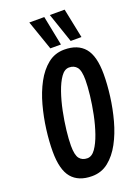

<svg xmlns="http://www.w3.org/2000/svg" viewBox="-171 -991 781 1073"><g transform="rotate(-20 219.5 -454.5)"><path d="M184 9Q104 9 63.5 -39Q23 -87 23 -195Q23 -255 32 -325Q41 -395 59.5 -463Q78 -531 108 -586.5Q138 -642 180 -675.5Q222 -709 278 -709Q358 -709 398.5 -661Q439 -613 439 -505Q439 -445 430 -375Q421 -305 402.5 -237Q384 -169 354 -113.5Q324 -58 282 -24.5Q240 9 184 9ZM193 -94Q220 -94 241.5 -124.5Q263 -155 280 -204Q297 -253 308.5 -309.5Q320 -366 326 -419Q332 -472 332 -509Q332 -565 315.5 -585.5Q299 -606 269 -606Q242 -606 220.5 -575.5Q199 -545 182 -496Q165 -447 153.5 -390.5Q142 -334 136 -281Q130 -228 130 -191Q130 -135 146.5 -114.5Q163 -94 193 -94ZM208 -742 147 -918H236L271 -742ZM329 -742 269 -918H357L393 -742Z"/></g></svg>

Font: Georama Condensed SemiBold
Style: Italic
Weight: 600
Width: 3
Italic angle: -9°
Designer: Jean-Baptiste Levee
Foundry: Production Type
Version: Version 1.000